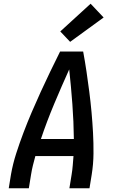

<svg xmlns="http://www.w3.org/2000/svg" viewBox="-20 -1012 640 1032"><path d="M27 0 39 -74Q49 -131 67 -187Q85 -243 106 -298.5Q127 -354 150.5 -409Q174 -464 199 -518.5Q224 -573 250 -627Q276 -681 303 -735H427Q437 -681 445 -627Q453 -573 460 -518.5Q467 -464 472 -409Q477 -354 480 -298.5Q483 -243 482.5 -186.5Q482 -130 473 -74L461 0H353L365 -74Q369 -98 371 -123Q373 -148 375 -173H170Q163 -148 157 -123.5Q151 -99 147 -74L135 0ZM200 -265H377Q376 -359 369 -452.5Q362 -546 352 -639Q310 -546 271 -453Q232 -360 200 -265ZM357 -787 304 -843 467 -992 537 -918Z"/></svg>

Font: Iosevka Curly SmBdExObl
Style: Regular
Weight: 600
Width: 7
Italic angle: -9°
Monospace: yes
Designer: Belleve Invis
Foundry: Belleve Invis
Version: Version 11.1.0; ttfautohint (v1.8.3)